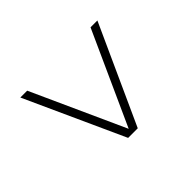

<svg xmlns="http://www.w3.org/2000/svg" viewBox="-96 -620 733 733"><g transform="rotate(45 270.5 -253.0)"><path d="M70 -45V-82L447 -253L70 -424V-461L470 -279V-227Z"/></g></svg>

Font: Saira Thin
Style: Regular
Weight: 100
Designer: Hector Gatti with collaboration of the Omnibus-Type team
Foundry: Omnibus-Type
Version: Version 1.101